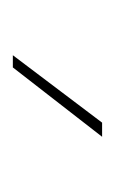

<svg xmlns="http://www.w3.org/2000/svg" viewBox="40 -777 179 299"><g transform="rotate(90 129.5 -627.5)"><path d="M171 -697H193L85 -558H66Z"/></g></svg>

Font: Hanken Grotesk Thin
Style: Regular
Weight: 100
Designer: Alfredo Marco Pradil
Foundry: Hanken Design Co.
Version: Version 3.014